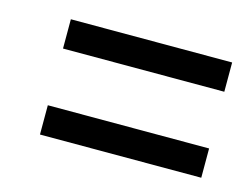

<svg xmlns="http://www.w3.org/2000/svg" viewBox="-49 -556 524 399"><g transform="rotate(15 212.5 -357.0)"><path d="M61 -481H408V-418H61ZM61 -296H408V-233H61Z"/></g></svg>

Font: Noto Serif CondSemiBold
Style: Italic
Weight: 600
Width: 3
Italic angle: -12°
Designer: Monotype Design Team
Foundry: Monotype Imaging Inc.
Version: Version 1.001